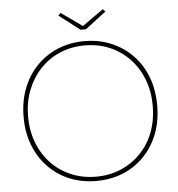

<svg xmlns="http://www.w3.org/2000/svg" viewBox="-58 -920 915 985"><g transform="rotate(-5 399.0 -427.5)"><path d="M55 -349Q55 -428 80 -494Q105 -560 151.5 -608.5Q198 -657 261 -683.5Q324 -710 399 -710Q474 -710 537 -683.5Q600 -657 646.5 -609Q693 -561 718 -495Q743 -429 743 -349Q743 -270 718 -204.5Q693 -139 646.5 -90.5Q600 -42 537 -16Q474 10 399 10Q324 10 261 -16Q198 -42 151.5 -90.5Q105 -139 80 -204.5Q55 -270 55 -349ZM720 -349Q720 -423 696.5 -484.5Q673 -546 629.5 -592Q586 -638 527.5 -663Q469 -688 399 -688Q330 -688 271 -663Q212 -638 169 -592Q126 -546 102 -484.5Q78 -423 78 -349Q78 -276 102 -214Q126 -152 169 -107Q212 -62 271 -37Q330 -12 399 -12Q469 -12 527.5 -37Q586 -62 629.5 -107Q673 -152 696.5 -214Q720 -276 720 -349ZM385 -770 278 -852 290 -865 399 -788 508 -865 520 -852 413 -770Z"/></g></svg>

Font: Mach Thin
Style: Regular
Weight: 250
Version: Version 1.002